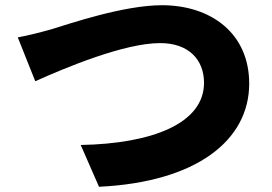

<svg xmlns="http://www.w3.org/2000/svg" viewBox="-20 -705 1040 735"><path d="M48 -562 115 -394C233 -447 456 -540 593 -540C704 -540 761 -475 761 -388C761 -232 562 -155 289 -150L359 10C733 -8 934 -168 934 -385C934 -578 787 -685 600 -685C454 -685 249 -615 177 -593C142 -583 84 -568 48 -562Z"/></svg>

Font: Noto Sans CJK JP Black
Style: Regular
Weight: 900
Designer: Ryoko NISHIZUKA (kana & ideographs); Paul D. Hunt (Latin, Greek & Cyrillic); Wenlong ZHANG (bopomofo); Sandoll Communica
Foundry: Adobe Systems Incorporated
Version: Version 1.004;PS 1.004;hotconv 1.0.82;makeotf.lib2.5.63406